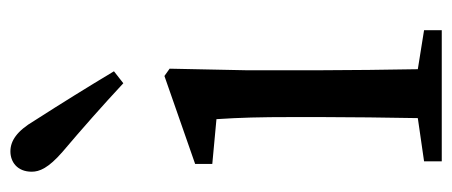

<svg xmlns="http://www.w3.org/2000/svg" viewBox="-270 -599 869 369"><g transform="rotate(-90 164.5 -414.5)"><path d="M212 -630C182 -680 151 -730 117 -783C97 -817 78 -829 58 -829C38 -829 19 -816 19 -788C19 -773 26 -756 57 -729C103 -690 146 -652 189 -612ZM216 -46C215 -102 214 -179 214 -230V-377L217 -523L203 -533L34 -474V-441L120 -433C123 -387 124 -350 124 -288V-230C124 -179 123 -102 122 -46L39 -34V0H291V-34Z"/></g></svg>

Font: Noto Serif CJK JP Medium
Style: Regular
Weight: 500
Designer: Ryoko NISHIZUKA 西塚涼子 (kana & ideographs); Frank Grießhammer (Latin, Greek & Cyrillic); Wenlong ZHANG 张文龙 (bopomofo); San
Foundry: Adobe Systems Incorporated
Version: Version 1.000;PS 1;hotconv 16.6.53;makeotf.lib2.5.65590